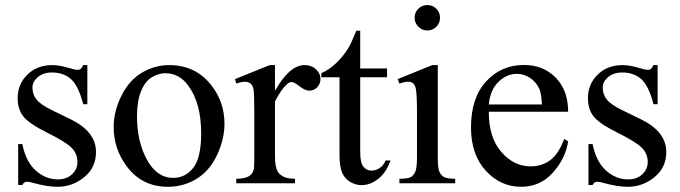

<svg xmlns="http://www.w3.org/2000/svg" viewBox="-20 -714 2651 748"><path d="M320.3 -460.4V-308.1H304.2Q285.6 -379.9 256.6 -405.8Q227.5 -431.6 182.6 -431.6Q148.4 -431.6 127.4 -413.6Q106.4 -395.5 106.4 -373.5Q106.4 -346.2 122.1 -326.7Q137.2 -306.6 183.6 -284.2L254.9 -249.5Q354 -201.2 354 -122.1Q354 -61 307.9 -23.7Q261.7 13.7 204.6 13.7Q163.6 13.7 110.8 -1Q94.7 -5.9 84.5 -5.9Q73.2 -5.9 66.9 6.8H50.8V-152.8H66.9Q80.6 -84.5 119.1 -49.8Q157.7 -15.1 205.6 -15.1Q239.3 -15.1 260.5 -34.9Q281.7 -54.7 281.7 -82.5Q281.7 -116.2 258.1 -139.2Q234.4 -162.1 163.6 -197.3Q92.8 -232.4 70.8 -260.7Q48.8 -288.6 48.8 -331.1Q48.8 -386.2 86.7 -423.3Q124.5 -460.4 184.6 -460.4Q210.9 -460.4 248.5 -449.2Q273.4 -441.9 281.7 -441.9Q289.6 -441.9 293.9 -445.3Q298.3 -448.7 304.2 -460.4Z M639.2 -460.4Q740.7 -460.4 802.2 -383.3Q854.5 -317.4 854.5 -231.9Q854.5 -171.9 825.7 -110.4Q796.9 -48.8 746.3 -17.6Q695.8 13.7 633.8 13.7Q532.7 13.7 473.1 -66.9Q422.9 -134.8 422.9 -219.2Q422.9 -280.8 453.4 -341.6Q483.9 -402.3 533.7 -431.4Q583.5 -460.4 639.2 -460.4ZM624 -428.7Q598.1 -428.7 572 -413.3Q545.9 -397.9 529.8 -359.4Q513.7 -320.8 513.7 -260.3Q513.7 -162.6 552.5 -91.8Q591.3 -21 654.8 -21Q702.1 -21 732.9 -60.1Q763.7 -99.1 763.7 -194.3Q763.7 -313.5 712.4 -381.8Q677.7 -428.7 624 -428.7Z M1051.3 -460.4V-359.9Q1107.4 -460.4 1166.5 -460.4Q1193.4 -460.4 1210.9 -444.1Q1228.5 -427.7 1228.5 -406.2Q1228.5 -387.2 1215.8 -374Q1203.1 -360.8 1185.5 -360.8Q1168.5 -360.8 1147.2 -377.7Q1126 -394.5 1115.7 -394.5Q1106.9 -394.5 1096.7 -384.8Q1074.7 -364.7 1051.3 -318.8V-104.5Q1051.3 -67.4 1060.5 -48.3Q1066.9 -35.2 1083 -26.4Q1099.1 -17.6 1129.4 -17.6V0H900.4V-17.6Q934.6 -17.6 951.2 -28.3Q963.4 -36.1 968.3 -53.2Q970.7 -61.5 970.7 -100.6V-273.9Q970.7 -352.1 967.5 -366.9Q964.4 -381.8 955.8 -388.7Q947.3 -395.5 934.6 -395.5Q919.4 -395.5 900.4 -388.2L895.5 -405.8L1030.8 -460.4Z M1383.3 -594.2V-447.3H1487.8V-413.1H1383.3V-123Q1383.3 -79.6 1395.8 -64.5Q1408.2 -49.3 1427.7 -49.3Q1443.8 -49.3 1459 -59.3Q1474.1 -69.3 1482.4 -88.9H1501.5Q1484.4 -41 1453.1 -16.8Q1421.9 7.3 1388.7 7.3Q1366.2 7.3 1344.7 -5.1Q1323.2 -17.6 1313 -40.8Q1302.7 -64 1302.7 -112.3V-413.1H1231.9V-429.2Q1258.8 -439.9 1286.9 -465.6Q1314.9 -491.2 1336.9 -526.4Q1348.1 -544.9 1368.2 -594.2Z M1645 -694.3Q1665.5 -694.3 1679.9 -679.9Q1694.3 -665.5 1694.3 -645Q1694.3 -624.5 1679.9 -609.9Q1665.5 -595.2 1645 -595.2Q1624.5 -595.2 1609.9 -609.9Q1595.2 -624.5 1595.2 -645Q1595.2 -665.5 1609.6 -679.9Q1624 -694.3 1645 -694.3ZM1685.5 -460.4V-101.1Q1685.5 -59.1 1691.7 -45.2Q1697.8 -31.2 1709.7 -24.4Q1721.7 -17.6 1753.4 -17.6V0H1536.1V-17.6Q1568.8 -17.6 1580.1 -23.9Q1591.3 -30.3 1597.9 -44.9Q1604.5 -59.6 1604.5 -101.1V-273.4Q1604.5 -346.2 1600.1 -367.7Q1596.7 -383.3 1589.4 -389.4Q1582 -395.5 1569.3 -395.5Q1555.7 -395.5 1536.1 -388.2L1529.3 -405.8L1664.1 -460.4Z M1884.3 -278.8Q1883.8 -179.2 1932.6 -122.6Q1981.4 -65.9 2047.4 -65.9Q2091.3 -65.9 2123.8 -90.1Q2156.2 -114.3 2178.2 -172.9L2193.4 -163.1Q2183.1 -96.2 2133.8 -41.3Q2084.5 13.7 2010.3 13.7Q1929.7 13.7 1872.3 -49.1Q1814.9 -111.8 1814.9 -217.8Q1814.9 -332.5 1873.8 -396.7Q1932.6 -460.9 2021.5 -460.9Q2096.7 -460.9 2145 -411.4Q2193.4 -361.8 2193.4 -278.8ZM1884.3 -307.1H2091.3Q2088.9 -350.1 2081.1 -367.7Q2068.8 -395 2044.7 -410.6Q2020.5 -426.3 1994.1 -426.3Q1953.6 -426.3 1921.6 -394.8Q1889.6 -363.3 1884.3 -307.1Z M2542 -460.4V-308.1H2525.9Q2507.3 -379.9 2478.3 -405.8Q2449.2 -431.6 2404.3 -431.6Q2370.1 -431.6 2349.1 -413.6Q2328.1 -395.5 2328.1 -373.5Q2328.1 -346.2 2343.8 -326.7Q2358.9 -306.6 2405.3 -284.2L2476.6 -249.5Q2575.7 -201.2 2575.7 -122.1Q2575.7 -61 2529.5 -23.7Q2483.4 13.7 2426.3 13.7Q2385.3 13.7 2332.5 -1Q2316.4 -5.9 2306.2 -5.9Q2294.9 -5.9 2288.6 6.8H2272.5V-152.8H2288.6Q2302.2 -84.5 2340.8 -49.8Q2379.4 -15.1 2427.2 -15.1Q2460.9 -15.1 2482.2 -34.9Q2503.4 -54.7 2503.4 -82.5Q2503.4 -116.2 2479.7 -139.2Q2456.1 -162.1 2385.3 -197.3Q2314.5 -232.4 2292.5 -260.7Q2270.5 -288.6 2270.5 -331.1Q2270.5 -386.2 2308.3 -423.3Q2346.2 -460.4 2406.2 -460.4Q2432.6 -460.4 2470.2 -449.2Q2495.1 -441.9 2503.4 -441.9Q2511.2 -441.9 2515.6 -445.3Q2520 -448.7 2525.9 -460.4Z"/></svg>

Font: Jameel Khushkhati
Style: Regular
Weight: 400
Version: Version 3.5